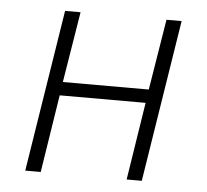

<svg xmlns="http://www.w3.org/2000/svg" viewBox="-42 -536 625 581"><g transform="rotate(5 270.5 -246.0)"><path d="M55 0 133 -492H180L145 -277H406L441 -492H487L409 0H363L400 -236H139L102 0Z"/></g></svg>

Font: Nunito Sans 7pt Condensed ExtraLight
Style: Italic
Weight: 250
Width: 3
Italic angle: -9°
Designer: Vernon Adams
Foundry: Vernon Adams
Version: Version 3.101;gftools[0.9.27]